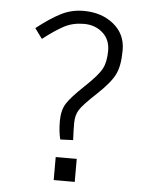

<svg xmlns="http://www.w3.org/2000/svg" viewBox="-51 -725 601 773"><g transform="rotate(5 250.0 -338.5)"><path d="M195 6V-87H280V6ZM259 -161 207 -159Q199 -191 199 -233.5Q199 -276 216 -303.5Q233 -331 286 -381Q339 -431 353.5 -459Q368 -487 368 -532Q368 -577 337.5 -604Q307 -631 262 -631Q217 -631 182 -612.5Q147 -594 98 -556L68 -597Q124 -641 166 -662Q208 -683 256 -683Q329 -683 377.5 -643.5Q426 -604 426 -539.5Q426 -475 408 -439.5Q390 -404 337 -354.5Q284 -305 270.5 -283Q257 -261 257 -229Q257 -197 259 -161Z"/></g></svg>

Font: TypoPRO Lekton
Style: Regular
Weight: 400
Monospace: yes
Designer: Paolo Mazzetti, Luciano Perondi, Raffaele Flato, Elena Papassissa, Emilio Macchia, Michela Povoleri, Tobias Seemiller, R
Version: Version 34.000